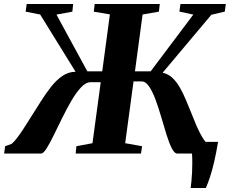

<svg xmlns="http://www.w3.org/2000/svg" viewBox="-46 -763 1142 954"><path d="M901.5 171Q903.5 154.5 905.5 133.8Q907.5 113 908.5 90.2Q909.5 67.5 909.5 44.5Q909.5 21.5 908 0L873 -58H1037.5Q1028 -1 1018 41.8Q1008 84.5 997.8 115.5Q987.5 146.5 977 171ZM-25.5 0 -20.5 -36.5 11.5 -48Q23.5 -57.5 38.2 -76.8Q53 -96 69.8 -121.8Q86.5 -147.5 104 -175.5Q130.5 -217 156 -257.8Q181.5 -298.5 208 -332Q234.5 -365.5 264.2 -385.8Q294 -406 329.5 -406.5L153.5 -691L81.5 -705L86.5 -743H317.5L313.5 -705L234.5 -690.5L388 -408.5H462L500 -691.5L420 -705L424.5 -743H748L743.5 -705L662.5 -691L624.5 -408.5H702.5L914.5 -690.5L845.5 -705.5L850.5 -743H1076L1071 -705.5L1004 -689.5L762 -401.5Q789.5 -396 810.8 -376Q832 -356 848.8 -326.2Q865.5 -296.5 880 -261.2Q894.5 -226 909 -190.5Q918.5 -166 928.2 -143.2Q938 -120.5 947.8 -101.8Q957.5 -83 967 -69Q976.5 -55 986 -48.5L1027 -37L1023.5 0H835Q821 0 807.8 -25.8Q794.5 -51.5 781.8 -92.5Q769 -133.5 755.8 -179.2Q742.5 -225 727.5 -266Q712.5 -307 695.2 -332.8Q678 -358.5 657.5 -358.5H617.5L576 -51.5L660 -36.5L654.5 0H330L333.5 -36.5L413.5 -51.5L454.5 -354.5H404.5Q380.5 -354.5 356.5 -328.8Q332.5 -303 309 -262.8Q285.5 -222.5 263.2 -177.2Q241 -132 221.2 -91.5Q201.5 -51 185.5 -25.5Q169.5 0 157.5 0Z"/></svg>

Font: Merriweather 72pt ExtraBold
Style: Italic
Weight: 800
Italic angle: -7.8°
Version: Version 2.101